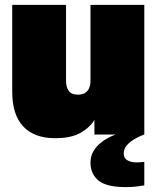

<svg xmlns="http://www.w3.org/2000/svg" viewBox="-20 -550 645 785"><path d="M205 15Q120 15 75 -33Q30 -81 30 -175V-530H250V-220Q250 -194 261 -178.5Q272 -163 298 -163Q316 -163 327.5 -170Q339 -177 344.5 -190Q350 -203 350 -220V-530H570V0H366V-60Q348 -29 309.5 -7Q271 15 205 15ZM495 215Q415 215 382.5 188Q350 161 350 115Q350 90 360.5 71Q371 52 387 38Q403 24 420.5 14.5Q438 5 453 0H570Q543 10 524.5 22Q506 34 496 47.5Q486 61 486 77Q486 97 501 105.5Q516 114 537 114Q545 114 551.5 113.5Q558 113 570 112V208Q560 210 539 212.5Q518 215 495 215Z"/></svg>

Font: Golos Text Black
Style: Regular
Weight: 900
Designer: A.Korolkova, Vitaly Kuzmin
Foundry: ParaType Ltd
Version: Version 2.004